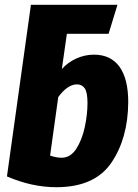

<svg xmlns="http://www.w3.org/2000/svg" viewBox="-20 -763 574 801"><path d="M515 -337Q514 -186 444.5 -84Q375 18 215 18Q113 18 9 -27L109 -743H470L433 -622H259L238 -475Q263 -503 298.5 -519Q334 -535 372 -535Q442 -535 478.5 -484.5Q515 -434 515 -337ZM345 -333Q345 -378 333.5 -394.5Q322 -411 301 -411Q281 -411 261 -397Q241 -383 223 -358L189 -114Q214 -105 237 -105Q274 -105 298 -142Q322 -179 333.5 -232Q345 -285 345 -333Z"/></svg>

Font: Fira Sans Condensed ExtraBold
Style: Italic
Weight: 800
Width: 3
Italic angle: -8°
Designer: bBox Type GmbH & Carrois Corporate GbR & Edenspiekermann AG
Foundry: bBox Type GmbH & Carrois Corporate GbR & Edenspiekermann AG
Version: Version 4.301